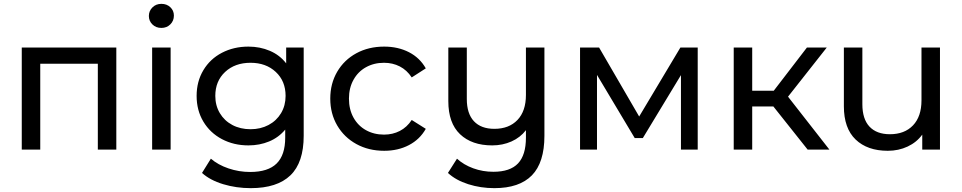

<svg xmlns="http://www.w3.org/2000/svg" viewBox="-20 -777 4995 997"><path d="M584 -530H93V0H189V-446H488V0H584Z M770 -530V0H866V-530ZM771.5 -650C783.8 -638 799.3 -632 818 -632C836.7 -632 852.2 -638.2 864.5 -650.5C876.8 -662.8 883 -678 883 -696C883 -713.3 876.8 -727.8 864.5 -739.5C852.2 -751.2 836.7 -757 818 -757C799.3 -757 783.8 -750.8 771.5 -738.5C759.2 -726.2 753 -711.3 753 -694C753 -676.7 759.2 -662 771.5 -650Z M1557 -530H1466V-448C1444 -476.7 1415.8 -498.3 1381.5 -513C1347.2 -527.7 1310 -535 1270 -535C1219.3 -535 1173.5 -524.3 1132.5 -503C1091.5 -481.7 1059.3 -451.5 1036 -412.5C1012.7 -373.5 1001 -329 1001 -279C1001 -229 1012.7 -184.5 1036 -145.5C1059.3 -106.5 1091.5 -76.2 1132.5 -54.5C1173.5 -32.8 1219.3 -22 1270 -22C1308.7 -22 1344.5 -28.8 1377.5 -42.5C1410.5 -56.2 1438.3 -76.7 1461 -104V-62C1461 -2 1446.2 42.7 1416.5 72C1386.8 101.3 1341 116 1279 116C1240.3 116 1202.8 109.8 1166.5 97.5C1130.2 85.2 1099.7 68.3 1075 47L1029 121C1057 146.3 1093.7 165.8 1139 179.5C1184.3 193.2 1232 200 1282 200C1373.3 200 1442 177.8 1488 133.5C1534 89.2 1557 20.7 1557 -72ZM1374.5 -128C1346.8 -113.3 1315.7 -106 1281 -106C1245.7 -106 1214.2 -113.3 1186.5 -128C1158.8 -142.7 1137.2 -163.2 1121.5 -189.5C1105.8 -215.8 1098 -245.7 1098 -279C1098 -330.3 1115 -371.8 1149 -403.5C1183 -435.2 1227 -451 1281 -451C1334.3 -451 1378 -435.2 1412 -403.5C1446 -371.8 1463 -330.3 1463 -279C1463 -245.7 1455.2 -215.8 1439.5 -189.5C1423.8 -163.2 1402.2 -142.7 1374.5 -128Z M1830.5 -29C1872.8 -5.7 1921 6 1975 6C2023 6 2065.8 -3.8 2103.5 -23.5C2141.2 -43.2 2170.3 -71.3 2191 -108L2118 -154C2101.3 -128.7 2080.7 -109.7 2056 -97C2031.3 -84.3 2004 -78 1974 -78C1939.3 -78 1908.2 -85.7 1880.5 -101C1852.8 -116.3 1831.2 -138.2 1815.5 -166.5C1799.8 -194.8 1792 -227.7 1792 -265C1792 -301.7 1799.8 -334.2 1815.5 -362.5C1831.2 -390.8 1852.8 -412.7 1880.5 -428C1908.2 -443.3 1939.3 -451 1974 -451C2004 -451 2031.3 -444.7 2056 -432C2080.7 -419.3 2101.3 -400.3 2118 -375L2191 -422C2170.3 -458.7 2141.2 -486.7 2103.5 -506C2065.8 -525.3 2023 -535 1975 -535C1921 -535 1872.8 -523.5 1830.5 -500.5C1788.2 -477.5 1755 -445.5 1731 -404.5C1707 -363.5 1695 -317 1695 -265C1695 -213 1707 -166.5 1731 -125.5C1755 -84.5 1788.2 -52.3 1830.5 -29Z M2807 -530H2711V-284C2711 -228 2696.3 -184.7 2667 -154C2637.7 -123.3 2597.7 -108 2547 -108C2501 -108 2465.7 -121.2 2441 -147.5C2416.3 -173.8 2404 -212.3 2404 -263V-530H2308V-252C2308 -176 2328.3 -118.7 2369 -80C2409.7 -41.3 2465.3 -22 2536 -22C2572 -22 2605.3 -28.8 2636 -42.5C2666.7 -56.2 2691.7 -75.7 2711 -101V-62C2711 -2 2697.3 42.5 2670 71.5C2642.7 100.5 2600 115 2542 115C2505.3 115 2470.5 109 2437.5 97C2404.5 85 2376.3 68.3 2353 47L2306 121C2333.3 146.3 2368.5 165.8 2411.5 179.5C2454.5 193.2 2499.7 200 2547 200C2633.7 200 2698.7 177.8 2742 133.5C2785.3 89.2 2807 20.7 2807 -72Z M3603 -530H3513L3299 -172L3091 -530H2992V0H3080V-388L3276 -60H3318L3516 -387V0H3603Z M3996 -224 4174 0H4287L4072 -275L4273 -530H4170L3998 -306H3886V-530H3790V0H3886V-224Z M4861 -530H4765V-256C4765 -200 4750.3 -156.7 4721 -126C4691.7 -95.3 4651.7 -80 4601 -80C4555 -80 4519.7 -93.2 4495 -119.5C4470.3 -145.8 4458 -184.7 4458 -236V-530H4362V-225C4362 -149 4382.3 -91.5 4423 -52.5C4463.7 -13.5 4519.3 6 4590 6C4627.3 6 4661.7 -1.3 4693 -16C4724.3 -30.7 4749.7 -51.3 4769 -78V0H4861Z"/></svg>

Font: ICO Headline
Style: Regular
Weight: 500
Designer: Julieta Ulanovsky
Foundry: Julieta Ulanovsky
Version: Version 7.200